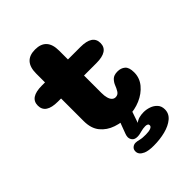

<svg xmlns="http://www.w3.org/2000/svg" viewBox="-252 -771 1124 1124"><g transform="rotate(-45 309.5 -209.0)"><path d="M129 -343Q29 -343 29 -409.5Q29 -476 129 -476H155V-549Q155 -653.5 250 -653.5Q345 -653.5 345 -549V-476H448Q548 -476 548 -409.5Q548 -343 448 -343H345V-199Q345 -174 350 -156.8Q355 -139.5 364.2 -130.8Q373.5 -122 386 -122Q406.5 -122 417 -139.8Q427.5 -157.5 432.5 -171.5Q440 -191.5 455 -206.5Q470 -221.5 500.5 -221.5Q528.5 -221.5 547.2 -205.8Q566 -190 566 -148.5Q566 -102 536.2 -66.2Q506.5 -30.5 459.8 -10.5Q413 9.5 362 9.5Q309.5 9.5 262 -6.5Q214.5 -22.5 184.8 -58.8Q155 -95 155 -156V-343ZM344 236.5Q322.5 236.5 305.8 234Q289 231.5 277.5 226.5Q243.5 211.5 243.5 184.5Q243.5 167 254.8 157.8Q266 148.5 280 148.5Q292.5 148.5 311 153.5Q321 156 332 156.8Q343 157.5 357 157.5Q382 157.5 396.8 151.8Q411.5 146 411.5 135Q411.5 127.5 405.5 123.8Q399.5 120 388.5 120Q379 120 369.5 121.5Q360 123 351 125.5Q341.5 128.5 332 130.2Q322.5 132 313 132Q291 132 280.8 120.2Q270.5 108.5 270.5 92.5Q270.5 87 272 81Q273.5 75 275.5 69.5L301.5 0Q308 -17 324 -30.8Q340 -44.5 361.5 -44.5Q378.5 -44.5 390 -37.2Q401.5 -30 401.5 -16Q401.5 -12.5 400.2 -8.2Q399 -4 397.5 0L371.5 75.5Q386 64 403.2 59.5Q420.5 55 440 55Q463 55 486 63Q509 71 524.5 88Q540 105 540 132Q540 167 512.2 190.2Q484.5 213.5 439.8 225Q395 236.5 344 236.5Z"/></g></svg>

Font: Sono Monospace ExtraBold
Style: Regular
Weight: 800
Version: Version 2.112